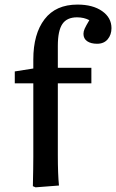

<svg xmlns="http://www.w3.org/2000/svg" viewBox="-20 -802 502 830"><path d="M133.8 7.8 122.1 2.9Q124 -80.1 124 -124V-441.9H43.9V-493.2L124 -505.9V-544.9Q124 -655.3 172.6 -718.8Q221.2 -782.2 314.9 -782.2Q381.3 -782.2 421.6 -753.9Q461.9 -725.6 461.9 -680.2Q461.9 -651.9 445.6 -632.3Q429.2 -612.8 399.9 -612.8Q373 -612.8 356.9 -623.8Q340.8 -634.8 340.8 -655.8Q340.8 -666 345.9 -677.7Q351.1 -689.5 366.2 -714.8Q342.8 -727.1 313 -727.1Q269 -727.1 249.5 -698Q230 -668.9 230 -604V-508.8H375V-441.9H230V-130.9Q230 -48.8 234.9 0Z"/></svg>

Font: Literata Book Medium
Style: Regular
Weight: 500
Designer: Latin by Veronika Burian and Jose Scaglione. Greek by Irene Vlachou. Cyrillic by Vera Evstafieva
Foundry: TypeTogether
Version: Version 2.003;PS 002.003;hotconv 1.0.88;makeotf.lib2.5.64775